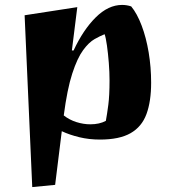

<svg xmlns="http://www.w3.org/2000/svg" viewBox="-20 -543 717 780"><path d="M111 217 80 -481 294 -514 272 -338H279Q318 -422 369 -472.5Q420 -523 476 -523Q495 -523 513 -517Q537 -488 555.5 -439Q574 -390 584 -330Q594 -270 594 -207Q594 -131 575 -79.5Q556 -28 510.5 -2Q465 24 386 24Q342 24 302.5 14.5Q263 5 231 -10L204 208ZM347 -38Q384 -38 410 -52Q415 -79 420 -117Q425 -155 425 -216Q425 -250 422 -288Q419 -326 414.5 -358Q410 -390 405 -404Q387 -397 364 -384Q341 -371 317.5 -339Q294 -307 273.5 -244Q253 -181 239 -74Q262 -56 290.5 -47Q319 -38 347 -38Z"/></svg>

Font: Joti One
Style: Regular
Weight: 400
Designer: Eduardo Rodriguez Tunni
Foundry: Eduardo Rodriguez Tunni
Version: Version 1.002; ttfautohint (v1.8.4.7-5d5b);gftools[0.9.24]